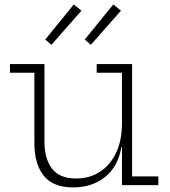

<svg xmlns="http://www.w3.org/2000/svg" viewBox="-20 -808 740 838"><path d="M512.5 -490.5H402V-528.5H556.5V-38H671V0H512.5ZM174 -528.5V-190.5Q174 -115.5 206.8 -72.2Q239.5 -29 312.5 -29Q371 -29 416.2 -58.2Q461.5 -87.5 487 -141.8Q512.5 -196 512.5 -272.5L525 -166H510Q495 -80 438 -35Q381 10 300 10Q211 10 170.5 -41.5Q130 -93 130 -183.5V-490.5H23.5V-528.5ZM302 -788.5 335.5 -761.5 204.5 -612.5 177.5 -635.5ZM474.5 -788.5 508 -761.5 376.5 -612.5 350 -635.5Z"/></svg>

Font: Hepta Slab Light
Style: Regular
Weight: 300
Designer: Michael LaGattuta
Foundry: Michael LaGattuta
Version: Version 1.102